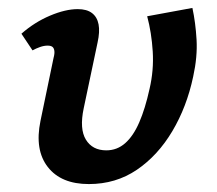

<svg xmlns="http://www.w3.org/2000/svg" viewBox="-20 -451 547 484"><path d="M204 13Q134 13 100.5 -30Q67 -73 82 -146L115 -305Q118 -316 117 -323Q116 -330 112 -333Q108 -336 100 -336Q91 -336 81 -332.5Q71 -329 62 -324L34 -366Q67 -395 106 -411.5Q145 -428 176 -428Q199 -428 212 -418Q225 -408 228.5 -389.5Q232 -371 226 -344L191 -178Q180 -126 196.5 -99Q213 -72 248 -72Q275 -72 295.5 -90Q316 -108 331 -142.5Q346 -177 357 -227Q368 -274 365 -321.5Q362 -369 351 -410L465 -431Q473 -394 475.5 -351Q478 -308 467 -258Q451 -182 414.5 -120.5Q378 -59 325 -23Q272 13 204 13Z"/></svg>

Font: Ysabeau
Style: Bold Italic
Weight: 700
Italic angle: -12°
Designer: Christian Thalmann (Catharsis Fonts)
Version: Version 2.002